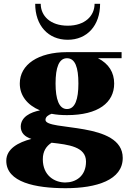

<svg xmlns="http://www.w3.org/2000/svg" viewBox="-20 -774 680 1009"><path d="M332 -169C497 -169 580 -235 580 -335C580 -393 552 -439 495 -468H619V-500H333H332C181 -500 84 -435 84 -335C84 -272 123 -222 190 -194C140 -184 90 -160 89 -109C89 -75 111 -55 145 -44C76 -26 13 8 13 71C13 184 166 215 325 215C488 215 625 172 625 56C625 -138 219 -84 219 -144C219 -160 234 -170 251 -176C276 -171 303 -169 332 -169ZM332 -201C290 -201 272 -253 272 -335C272 -420 290 -468 332 -468C375 -468 392 -420 392 -335C392 -253 375 -201 332 -201ZM194 -754H165C165 -640 233 -565 336 -565C438 -565 506 -640 506 -754H477C477 -691 427 -639 336 -639C244 -639 194 -691 194 -754ZM205 63C205 21 223 -6 251 -24C340 -14 432 -3 432 75C432 153 377 185 323 185C267 185 205 149 205 63Z"/></svg>

Font: Sprat Condesed
Style: Bold
Weight: 700
Width: 3
Designer: Ethan Nakache
Foundry: Collletttivo
Version: Version 2.000;Glyphs 3.2 (3217)